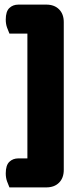

<svg xmlns="http://www.w3.org/2000/svg" viewBox="-20 -683 357 834"><path d="M21 131Q16 120 10.5 104.5Q5 89 5 70Q5 35 20.5 20Q36 5 60 5H99V-537H21Q16 -548 10.5 -563.5Q5 -579 5 -598Q5 -633 20.5 -648Q36 -663 60 -663H181Q216 -663 236.5 -642.5Q257 -622 257 -587V55Q257 90 236.5 110.5Q216 131 181 131Z"/></svg>

Font: Baloo Bhai
Style: Regular
Weight: 400
Designer: Supriya Tembe, Noopur Datye and Ek Type
Foundry: Ek Type
Version: Version 1.443;PS 1.000;hotconv 16.6.51;makeotf.lib2.5.65220;